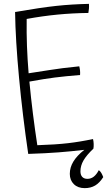

<svg xmlns="http://www.w3.org/2000/svg" viewBox="-20 -755 554 993"><path d="M514 161Q495 191 472 204.5Q449 218 418 218Q383 218 362 197.5Q341 177 341 144Q341 111 359.5 80.5Q378 50 416 20Q347 28 282.5 33Q218 38 126 41Q97 -156 78.5 -352.5Q60 -549 58 -693Q192 -716 271 -724.5Q350 -733 440 -735Q441 -722 440 -710.5Q439 -699 437 -688Q355 -687 277.5 -679.5Q200 -672 118 -657Q117 -584 119.5 -516.5Q122 -449 128 -376Q262 -397 304.5 -402.5Q347 -408 390 -412Q393 -400 394 -389Q395 -378 394 -367Q318 -361 263 -354Q208 -347 132 -333Q140 -249 150.5 -165.5Q161 -82 173 -4Q268 -7 332 -14.5Q396 -22 461 -36Q464 -25 464.5 -10.5Q465 4 463 14Q428 47 412 74.5Q396 102 396 131Q396 150 405.5 160Q415 170 432 170Q450 170 464.5 159Q479 148 491 125Q499 131 504 139.5Q509 148 514 161Z"/></svg>

Font: Atma Light
Style: Regular
Weight: 300
Designer: Gregori Vincens, Jeremie Hornus, Riccardo Olocco, Yoann Minet.
Foundry: black foundry
Version: Version 1.102;PS 1.100;hotconv 1.0.86;makeotf.lib2.5.63406